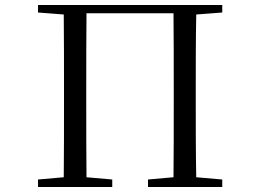

<svg xmlns="http://www.w3.org/2000/svg" viewBox="-20 -748 1040 768"><path d="M132 -698 235 -690C236 -591 236 -491 236 -391V-337C236 -236 236 -137 235 -39L132 -30V0H429V-30L326 -39C325 -137 325 -236 325 -337V-391C325 -494 325 -595 326 -695H674C675 -595 675 -493 675 -391V-337C675 -235 675 -137 674 -39L572 -30V0H869V-30L765 -39C763 -137 763 -237 763 -337V-391C763 -492 763 -592 765 -690L869 -698V-728H132Z"/></svg>

Font: Harano Aji Mincho TW
Style: Regular
Weight: 400
Foundry: Masamichi Hosoda
Version: HaranoAjiMinchoTW-Regular version 20230610;ttx 4.39.4